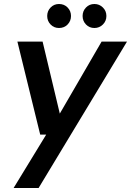

<svg xmlns="http://www.w3.org/2000/svg" viewBox="-20 -720 655 960"><path d="M48 220 211 -47H181L67 -512H193L279 -152L488 -512H615L173 220ZM275 -580Q250 -580 233 -597.5Q216 -615 216 -640Q216 -665 233 -682.5Q250 -700 275 -700Q301 -700 318 -682.5Q335 -665 335 -640Q335 -615 318 -597.5Q301 -580 275 -580ZM452 -580Q427 -580 410 -597.5Q393 -615 393 -640Q393 -665 410 -682.5Q427 -700 452 -700Q477 -700 494.5 -682.5Q512 -665 512 -640Q512 -615 494.5 -597.5Q477 -580 452 -580Z"/></svg>

Font: DM Sans 12pt SemiBold
Style: Italic
Weight: 600
Italic angle: -10°
Version: Version 4.004;gftools[0.9.30]